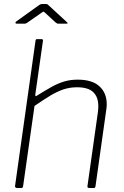

<svg xmlns="http://www.w3.org/2000/svg" viewBox="-20 -937 616 957"><path d="M64 0Q60 0 57 -3Q54 -6 55 -10L157 -734Q158 -739 159.5 -740.5Q161 -742 165 -742H186Q196 -742 194 -733L156 -466Q155 -455 162 -459Q205 -486 237.5 -504Q270 -522 300.5 -531Q331 -540 367 -540Q440 -540 476 -506.5Q512 -473 512 -418Q512 -412 511.5 -405.5Q511 -399 510 -392L456 -9Q455 -4 453.5 -2Q452 0 447 0H425Q414 0 416 -10L468 -378Q469 -386 469.5 -393.5Q470 -401 470 -408Q470 -453 445 -477.5Q420 -502 364 -502Q328 -502 296.5 -491.5Q265 -481 231 -460.5Q197 -440 152 -409L95 -8Q94 -4 92.5 -2Q91 0 86 0ZM256 -826 204 -874Q197 -880 195.5 -879Q194 -878 185 -872L116 -824Q110 -820 107.5 -819.5Q105 -819 100 -819H63Q58 -819 57 -822.5Q56 -826 61 -830L171 -909Q176 -913 180.5 -915Q185 -917 192 -917H210Q216 -917 219 -913.5Q222 -910 225 -908L312 -828Q317 -824 317 -821.5Q317 -819 311 -819H270Q266 -819 263 -821Q260 -823 256 -826Z"/></svg>

Font: Libre Franklin Thin Thin
Style: Italic
Weight: 250
Italic angle: -8°
Version: Version 3.000